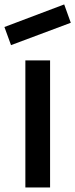

<svg xmlns="http://www.w3.org/2000/svg" viewBox="-29 -830 334 850"><path d="M19.8 -630.2 -9.4 -710.4 255.2 -810.4 284.4 -729.2ZM83.3 -562.5V0H192.7V-562.5Z"/></svg>

Font: Manrope Semibold
Style: Regular
Weight: 600
Width: 4
Designer: Michael Sharanda
Foundry: Michael Sharanda
Version: Version 2.000;PS 002.000;hotconv 1.0.88;makeotf.lib2.5.64775